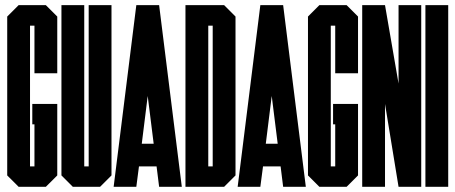

<svg xmlns="http://www.w3.org/2000/svg" viewBox="-20 -720 1755 740"><path d="M200.7 -437.5H112.8V-621.1H95.7V-78.6H112.8V-240.7H104.5V-319.3H200.7V-43.9L156.7 0H51.8L7.8 -43.9V-656.2L51.8 -700.2H156.7L200.7 -656.2Z M321.8 -700.2H409.7V-43.9L365.7 0H260.7L216.8 -43.9V-700.2H304.7V-78.6H321.8Z M593.3 -700.2 680.7 0H593.3L583.5 -78.6H515.6L505.4 0H418L505.4 -700.2ZM526.4 -166H572.3L549.3 -350.1Z M887.7 -43.9 843.8 0H694.8V-700.2H843.8L887.7 -656.2ZM799.8 -78.6V-621.1H782.7V-78.6Z M1071.3 -700.2 1158.7 0H1071.3L1061.5 -78.6H993.7L983.4 0H896L983.4 -700.2ZM1004.4 -166H1050.3L1027.3 -350.1Z M1359.9 -437.5H1272V-621.1H1254.9V-78.6H1272V-240.7H1263.7V-319.3H1359.9V-43.9L1315.9 0H1210.9L1167 -43.9V-656.2L1210.9 -700.2H1315.9L1359.9 -656.2Z M1463.9 -700.2 1516.1 -397.9V-700.2H1603.5V0H1516.1L1463.9 -319.3V0H1376V-700.2Z M1707.5 -700.2V0H1619.6V-700.2Z"/></svg>

Font: Silence
Style: Regular
Weight: 400
Designer: Lilo Joris
Foundry: Lilo Joris
Version: Version 1.035;Fontself Maker 3.5.7